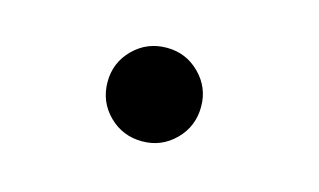

<svg xmlns="http://www.w3.org/2000/svg" viewBox="-39 -248 577 347"><g transform="rotate(15 250.0 -74.5)"><path d="M240 13Q203 13 177.5 -12.5Q152 -38 152 -75Q152 -111 177.5 -136.5Q203 -162 240 -162Q276 -162 301.5 -136.5Q327 -111 327 -75Q327 -38 301.5 -12.5Q276 13 240 13Z"/></g></svg>

Font: Inconsolata Black
Style: Regular
Weight: 900
Monospace: yes
Designer: Raph Levien, Cyreal, Brenton Simpson
Foundry: Raph Levien, Cyreal, Google
Version: Version 3.001; ttfautohint (v1.8.2.53-6de2)